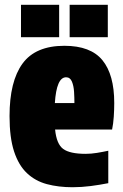

<svg xmlns="http://www.w3.org/2000/svg" viewBox="-20 -775 514 805"><path d="M284 10Q225 10 176.5 -3Q128 -16 93 -49Q58 -82 39 -140Q20 -198 20 -288Q20 -434 74.5 -508.5Q129 -583 250 -583Q360 -583 409.5 -522.5Q459 -462 459 -343Q459 -315 457 -285.5Q455 -256 450 -232H211Q217 -171 245 -150.5Q273 -130 339 -130Q362 -130 386.5 -134Q411 -138 434 -143V-7Q399 0 360.5 5Q322 10 284 10ZM257 -451Q217 -451 210 -343H292Q292 -365 290.5 -390Q289 -415 281.5 -433Q274 -451 257 -451ZM68 -755H228V-619H68ZM272 -755H432V-619H272Z"/></svg>

Font: Protest Strike
Style: Regular
Weight: 400
Designer: Octavio Pardo
Foundry: Ashler Design
Version: Version 2.005; ttfautohint (v1.8.4.7-5d5b)